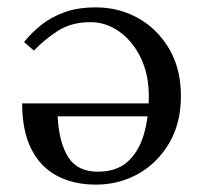

<svg xmlns="http://www.w3.org/2000/svg" viewBox="-20 -490 560 520"><path d="M225 -430Q173 -430 136 -406Q99 -382 72 -353L45 -376Q66 -402 92.5 -423Q119 -444 155 -457Q191 -470 240 -470Q302 -470 354 -441Q406 -412 438 -358Q470 -304 470 -230Q470 -156 438 -102Q406 -48 354 -19Q302 10 240 10Q179 10 134 -14Q89 -38 64.5 -87Q40 -136 40 -210H390V-175H136Q140 -103 165 -64Q190 -25 245 -25Q295 -25 325 -51.5Q355 -78 369 -124Q383 -170 383 -230Q383 -289 361 -334Q339 -379 303 -404.5Q267 -430 225 -430Z"/></svg>

Font: Brygada 1918
Style: Regular
Weight: 400
Designer: Mateusz Machalski | Borys Kosmynka | Przemek Hoffer
Foundry: NIEPODLEGLA 2018
Version: Version 3.006